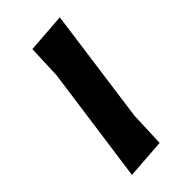

<svg xmlns="http://www.w3.org/2000/svg" viewBox="-161 -512 559 559"><g transform="rotate(-45 118.5 -232.5)"><path d="M206 -469 157 -112 153 -5 30 4 80 -356 84 -460Z"/></g></svg>

Font: Alegreya Sans
Style: Bold Italic
Weight: 700
Italic angle: -7°
Designer: Juan Pablo del Peral
Foundry: Huerta Tipografica
Version: Version 2.007